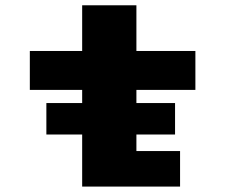

<svg xmlns="http://www.w3.org/2000/svg" viewBox="-20 -688 890 708"><path d="M151 -308H283V-356.5H90V-500H283V-668.5H483V-500H700.5V-356.5H483V-308H625.5V-192H483V-131H644V0H283V-192H151Z"/></svg>

Font: League Mono Wide ExtraBold
Style: Regular
Weight: 800
Width: 8
Designer: Tyler Finck
Foundry: The League of Moveable Type / Tyler Finck
Version: Version 2.210